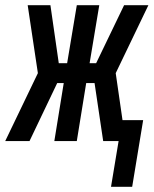

<svg xmlns="http://www.w3.org/2000/svg" viewBox="-57 -540 588 735"><path d="M368 175 397 0H338L305 -222H273L237 0H151L187 -222H162L56 0H-37L88 -260L49 -520H136L168 -298H200L237 -520H323L286 -298H311L418 -520H511L386 -260L412 -80H491L449 175Z"/></svg>

Font: Iosevka Curly Medium
Style: Italic
Weight: 500
Italic angle: -9°
Monospace: yes
Designer: Belleve Invis
Foundry: Belleve Invis
Version: Version 22.1.2; ttfautohint (v1.8.4)